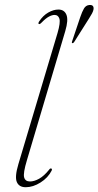

<svg xmlns="http://www.w3.org/2000/svg" viewBox="-20 -757 402 784"><path d="M246.5 -630 90 -103Q74 -50 78.5 -33Q83 -16 102.5 -16Q119.5 -16 139.8 -27.2Q160 -38.5 180.5 -64Q184.5 -70 188.5 -69Q194 -68.5 191 -60.5Q176 -31 145.5 -11.8Q115 7.5 85 7.5Q58 7.5 48.8 -13.5Q39.5 -34.5 55 -86.5L215 -622.5Q227.5 -665.5 222.5 -680.8Q217.5 -696 203 -696Q192.5 -696 179.8 -689.2Q167 -682.5 150 -665Q142.5 -657 138.5 -659Q135 -661 139.5 -669Q155.5 -693.5 177 -705.8Q198.5 -718 218.5 -718Q242.5 -718 251.2 -696.8Q260 -675.5 246.5 -630ZM307.5 -686.5Q315.5 -710 323 -722.5Q330.5 -735 344 -736.5Q364 -738.5 362 -719.5Q361 -712 355.8 -702.2Q350.5 -692.5 343.5 -681.5L282.5 -585Q279 -580 275 -581Q272 -581.5 274.5 -588.5Z"/></svg>

Font: Fraunces 72pt Thin
Style: Italic
Weight: 100
Italic angle: -16°
Version: Version 1.000;[b76b70a41]